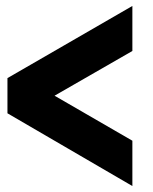

<svg xmlns="http://www.w3.org/2000/svg" viewBox="-20 -617 513 644"><path d="M163 -296 424 -145V7L5 -237V-355L424 -597V-446Z"/></svg>

Font: Orbitron
Style: Bold
Weight: 700
Designer: Matt McInerney
Foundry: Matt McInerney
Version: Version 001.001